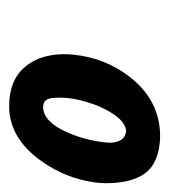

<svg xmlns="http://www.w3.org/2000/svg" viewBox="6 -794 383 436"><g transform="rotate(90 198.0 -575.5)"><path d="M222.7 -481.4Q255.9 -481.9 279.8 -535.6Q300.3 -582 303.7 -632.8Q302.7 -667 277.3 -669.9Q246.6 -667.5 220.2 -606.4Q201.2 -557.6 201.2 -519.5Q201.2 -506.3 202.6 -499Q205.6 -481.4 222.7 -481.4ZM102.5 -528.3Q102.5 -538.1 103.5 -548.8Q110.4 -621.6 153.8 -677.7Q207.5 -747.1 289.1 -747.1Q297.4 -747.1 305.2 -746.1Q356.9 -740.7 377 -707Q377.9 -705.6 378.9 -703.6Q395.5 -674.3 395.5 -624Q395.5 -612.3 393.6 -598.1Q384.3 -531.7 344.7 -476.6Q293 -404.3 220.7 -404.3Q168.9 -404.3 139.6 -431.6Q103 -466.3 102.5 -528.3Z"/></g></svg>

Font: Allan
Style: Bold
Weight: 700
Version: Version 1.005